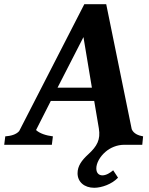

<svg xmlns="http://www.w3.org/2000/svg" viewBox="-75 -687 709 911"><path d="M600 0 604 -40C581 -44 559 -53 550 -74L429 -667H325L16 -65C1 -48 -24 -42 -50 -40L-55 0H171L176 -40C143 -44 113 -54 96 -70L166 -208H372L394 -78C403 -24 385 7 345 44C312 74 293 101 293 135C293 177 326 204 372 204C407 204 456 187 485 156L462 121C448 133 429 145 411 145C394 145 382 134 382 112C382 87 399 56 426 33C448 14 480 0 514 0ZM198 -271 321 -511 361 -271Z"/></svg>

Font: Caladea
Style: Bold Italic
Weight: 700
Italic angle: -9°
Designer: Carolina Giovagnoli and Andres Torresi
Foundry: Carolina Giovagnoli & Andres Torresi
Version: Version 1.001;hotconv 1.0.109;makeotfexe 2.5.65596